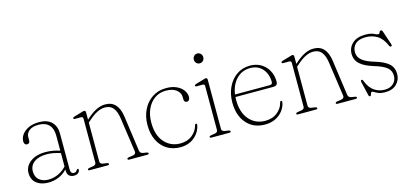

<svg xmlns="http://www.w3.org/2000/svg" viewBox="-58 -1049 3126 1462"><g transform="rotate(-15 1505.0 -318.0)"><path d="M53 -99Q53 -151 97.8 -185.8Q142.5 -220.5 220 -220.5Q250.5 -220.5 278.8 -215Q307 -209.5 331 -201.5V-319Q331 -376 302.8 -405.5Q274.5 -435 222.5 -435Q171 -435 146.5 -414Q122 -393 122 -365.5V-338.5Q122 -313.5 98.5 -313.5Q88.5 -313.5 82.5 -321.5Q76.5 -329.5 76.5 -342Q76.5 -371 95 -396.5Q113.5 -422 148 -437.8Q182.5 -453.5 229.5 -453.5Q294.5 -453.5 328.5 -419.8Q362.5 -386 362.5 -329V-46.5Q362.5 -11 388 -11Q398.5 -11 404.2 -15.5Q410 -20 413 -26Q418.5 -33.5 422.5 -33.5Q429.5 -33.5 429.5 -24.5Q429.5 -12 417.2 -1.2Q405 9.5 384.5 9.5Q331 9.5 331 -47.5V-53Q269.5 10 182 10Q124 10 88.5 -18.5Q53 -47 53 -99ZM88 -102.5Q88 -58.5 116.2 -35.2Q144.5 -12 188 -12Q227.5 -12 264.5 -28.5Q301.5 -45 331 -77V-182.5Q307 -190.5 280.2 -196.2Q253.5 -202 223 -202Q159.5 -202 123.8 -175.2Q88 -148.5 88 -102.5Z M596 -433V-374.5L597.5 -376Q641.5 -416 678 -434.8Q714.5 -453.5 751.5 -453.5Q803.5 -453.5 832.5 -420.5Q861.5 -387.5 870 -326.5L909 -48Q912 -25.5 935 -22L962.5 -17.5Q975.5 -15.5 975.5 -8Q975.5 0 963.5 0H821Q808.5 0 808.5 -8Q808.5 -15.5 822 -18L853.5 -22.5Q881 -27 878 -48L839 -320Q831 -376.5 808 -404Q785 -431.5 743 -431.5Q713.5 -431.5 680.8 -415.2Q648 -399 607.5 -362L596 -352V-45.5Q596 -26.5 619 -22.5L649.5 -18Q663 -15.5 663 -8Q663 0 650.5 0H508.5Q497 0 497 -8Q497 -15 510 -17.5L541.5 -22.5Q565 -26.5 565 -45.5V-390Q565 -406.5 549.5 -406.5H502Q490 -406.5 490 -414Q490 -421 502 -424.5L561.5 -442Q569 -444.5 574.5 -446Q580 -447.5 583 -447.5Q596 -447.5 596 -433Z M1383.5 -343.5Q1383.5 -329.5 1377 -320.8Q1370.5 -312 1360.5 -312Q1337 -312 1337 -340V-354Q1337 -389 1307.2 -412Q1277.5 -435 1224.5 -435Q1174 -435 1136 -408.2Q1098 -381.5 1076.8 -335Q1055.5 -288.5 1055.5 -228.5Q1055.5 -128 1104.8 -73Q1154 -18 1229 -18Q1286.5 -18 1323.8 -48.5Q1361 -79 1372.5 -123Q1374.5 -132.5 1381.5 -132.5Q1390 -132.5 1389 -122Q1379.5 -66.5 1334.5 -28.2Q1289.5 10 1222.5 10Q1162 10 1117 -18.2Q1072 -46.5 1047.2 -97.8Q1022.5 -149 1022.5 -218Q1022.5 -284 1048.5 -337.2Q1074.5 -390.5 1121.8 -422Q1169 -453.5 1232 -453.5Q1278.5 -453.5 1312.5 -438Q1346.5 -422.5 1365 -397.2Q1383.5 -372 1383.5 -343.5Z M1529 -569Q1513.5 -569 1503 -580.2Q1492.5 -591.5 1492.5 -607.5Q1492.5 -624 1503.2 -635.2Q1514 -646.5 1529 -646.5Q1545.5 -646.5 1556.2 -635Q1567 -623.5 1567 -608Q1567 -591.5 1556 -580.2Q1545 -569 1529 -569ZM1555.5 -433V-45.5Q1555.5 -26.5 1578.5 -22.5L1608.5 -18Q1622 -15.5 1622 -8Q1622 0 1610 0H1468Q1456.5 0 1456.5 -8Q1456.5 -15 1469 -17.5L1501 -22.5Q1524 -26.5 1524 -45.5V-390Q1524 -406.5 1509 -406.5H1461Q1449.5 -406.5 1449.5 -414Q1449.5 -421 1461 -424.5L1521 -442Q1528.5 -444.5 1533.8 -446Q1539 -447.5 1542.5 -447.5Q1555.5 -447.5 1555.5 -433Z M2058 -282Q2058 -251 2022.5 -251H1725Q1724 -240.5 1724 -229Q1724 -128.5 1773 -72.8Q1822 -17 1898.5 -17Q1956.5 -17 1995 -48.2Q2033.5 -79.5 2043 -123Q2045 -132.5 2052 -132.5Q2061 -132.5 2060 -121.5Q2054.5 -86 2032 -56Q2009.5 -26 1973.2 -8Q1937 10 1891 10Q1798.5 10 1744.8 -52Q1691 -114 1691 -216Q1691 -282.5 1716.5 -336.5Q1742 -390.5 1787.5 -422Q1833 -453.5 1893.5 -453.5Q1940.5 -453.5 1977.8 -432Q2015 -410.5 2036.5 -372Q2058 -333.5 2058 -282ZM1890 -435Q1823.5 -435 1780.2 -389.2Q1737 -343.5 1726.5 -270.5H2000Q2022 -270.5 2022 -289.5Q2022 -352.5 1986.2 -393.8Q1950.5 -435 1890 -435Z M2238 -433V-374.5L2239.5 -376Q2283.5 -416 2320 -434.8Q2356.5 -453.5 2393.5 -453.5Q2445.5 -453.5 2474.5 -420.5Q2503.5 -387.5 2512 -326.5L2551 -48Q2554 -25.5 2577 -22L2604.5 -17.5Q2617.5 -15.5 2617.5 -8Q2617.5 0 2605.5 0H2463Q2450.5 0 2450.5 -8Q2450.5 -15.5 2464 -18L2495.5 -22.5Q2523 -27 2520 -48L2481 -320Q2473 -376.5 2450 -404Q2427 -431.5 2385 -431.5Q2355.5 -431.5 2322.8 -415.2Q2290 -399 2249.5 -362L2238 -352V-45.5Q2238 -26.5 2261 -22.5L2291.5 -18Q2305 -15.5 2305 -8Q2305 0 2292.5 0H2150.5Q2139 0 2139 -8Q2139 -15 2152 -17.5L2183.5 -22.5Q2207 -26.5 2207 -45.5V-390Q2207 -406.5 2191.5 -406.5H2144Q2132 -406.5 2132 -414Q2132 -421 2144 -424.5L2203.5 -442Q2211 -444.5 2216.5 -446Q2222 -447.5 2225 -447.5Q2238 -447.5 2238 -433Z M2838.5 -10.5Q2881 -10.5 2906.8 -34.2Q2932.5 -58 2932.5 -96.5Q2932.5 -136.5 2902.5 -161Q2872.5 -185.5 2805 -205.5Q2735 -226.5 2699.5 -258Q2664 -289.5 2664 -338.5Q2664 -388 2700 -421Q2736 -454 2801 -454Q2845 -454 2867.5 -442.5Q2890 -431 2900 -431Q2908.5 -431 2912.5 -442.8Q2916.5 -454.5 2925.5 -454.5Q2934 -454.5 2938.5 -442L2974.5 -334.5Q2979.5 -319.5 2971 -316.5Q2961.5 -313.5 2956 -325.5Q2930.5 -386 2890.2 -410.2Q2850 -434.5 2801 -434.5Q2745.5 -434.5 2718.8 -409.5Q2692 -384.5 2692 -345.5Q2692 -307 2723 -281Q2754 -255 2822.5 -235Q2891.5 -214.5 2925.8 -184Q2960 -153.5 2960 -102Q2960 -55.5 2927.5 -23.2Q2895 9 2836.5 9Q2806 9 2786.8 1.5Q2767.5 -6 2756 -13.5Q2744.5 -21 2738.5 -21Q2733 -21 2730.5 -13.8Q2728 -6.5 2725.5 1Q2723 8.5 2717 8.5Q2709 8.5 2706.5 -1L2682 -104.5Q2677 -126 2684 -128.5Q2693 -131.5 2699.5 -114.5Q2721 -59.5 2757.5 -35Q2794 -10.5 2838.5 -10.5Z"/></g></svg>

Font: Fraunces 72pt Soft Thin
Style: Regular
Weight: 100
Version: Version 1.000;[b76b70a41]